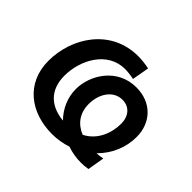

<svg xmlns="http://www.w3.org/2000/svg" viewBox="-125 -705 888 888"><g transform="rotate(45 319.5 -260.5)"><path d="M299 8C334 8 367 2 398 -8C426 2 457 7 487 7C502 7 517 6 533 3L547 -80C535 -77 522 -76 508 -75C557 -124 586 -189 586 -259C586 -354 521 -421 423 -421C297 -421 230 -308 230 -218C230 -160 254 -110 291 -72C204 -80 149 -131 149 -223C149 -330 213 -444 326 -444C341 -444 369 -441 384 -437L399 -521C377 -526 347 -529 327 -529C148 -529 48 -372 48 -220C48 -74 159 8 299 8ZM321 -211C321 -277 358 -335 418 -335C463 -335 492 -302 492 -252C492 -194 468 -123 402 -90C353 -110 321 -150 321 -211Z"/></g></svg>

Font: Fixel Display Medium
Style: Italic
Weight: 500
Italic angle: -10°
Designer: AlfaBravo + MacPaw
Foundry: Kyrylo Tkachov, Marchela Mozhyna, Serhii Makarenko, Maria Weinstein, Zakhar Kryvoshyya
Version: Version 1.210;Glyphs 3.2 (3217)